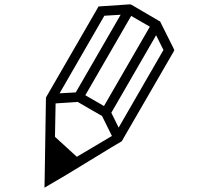

<svg xmlns="http://www.w3.org/2000/svg" viewBox="-20 -870 1040 892"><path d="M365.2 -408.2 600.6 -815.4 561.5 -837.9 326.2 -430.7ZM491.2 -335.9 726.6 -743.2 687.5 -765.6 452.1 -358.4ZM186.5 2 221.7 -18.6Q266.6 -43.9 395.5 -123Q524.4 -202.1 545.9 -213.9L554.7 -229.5L784.2 -626L790 -636.7L785.2 -647.5L726.6 -764.6L723.6 -770.5L717.8 -773.4L592.8 -846.7L586.9 -849.6H580.1L449.2 -840.8L437.5 -839.8L431.6 -829.1L196.3 -421.9L193.4 -417V-411.1L187.5 -39.1ZM234.4 -173.8ZM336.9 -141.6 235.4 -234.4 238.3 -389.6 340.8 -396.5 454.1 -331.1 500 -238.3ZM531.2 -277.3 492.2 -356.4 488.3 -363.3 482.4 -366.2 357.4 -438.5 351.6 -442.4 344.7 -441.4 256.8 -436.5 464.8 -796.9 576.2 -803.7 689.5 -738.3 739.3 -637.7Z"/></svg>

Font: Heydings Controls
Style: Regular
Weight: 400
Monospace: yes
Designer: Heydon Pickering
Version: Version 1.0